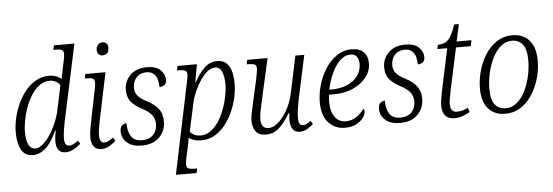

<svg xmlns="http://www.w3.org/2000/svg" viewBox="-58 -947 3962 1375"><g transform="rotate(-5 1923.0 -260.0)"><path d="M149 10Q91 10 65 -37Q39 -84 39 -162Q39 -209 50.5 -262Q62 -315 85 -365.5Q108 -416 141 -456.5Q174 -497 217 -521.5Q260 -546 311 -546Q338 -546 360.5 -538Q383 -530 400 -515Q403 -531 406.5 -549.5Q410 -568 413 -582L425 -639Q433 -675 433 -692Q433 -714 419.5 -721Q406 -728 380 -728H359L366 -760H513L395 -209Q390 -183 384.5 -148.5Q379 -114 379 -91Q379 -35 411 -35Q441 -35 477 -65L492 -42Q472 -22 442.5 -6Q413 10 382 10Q316 10 316 -76Q316 -90 318.5 -109.5Q321 -129 326 -150H321Q283 -67 240 -28.5Q197 10 149 10ZM169 -35Q194 -35 222 -58Q250 -81 275.5 -119.5Q301 -158 321 -205Q341 -252 351 -300L387 -470Q376 -490 355.5 -500Q335 -510 312 -510Q273 -510 240.5 -486.5Q208 -463 182.5 -424Q157 -385 140 -338.5Q123 -292 114 -245.5Q105 -199 105 -160Q105 -94 123 -64.5Q141 -35 169 -35Z M709 -658Q691 -658 679.5 -668Q668 -678 668 -699Q668 -723 680.5 -737Q693 -751 713 -751Q730 -751 741.5 -741Q753 -731 753 -710Q753 -681 739 -669.5Q725 -658 709 -658ZM640 10Q605 10 586.5 -14.5Q568 -39 568 -80Q568 -108 575 -147.5Q582 -187 589 -221L631 -426Q633 -437 634.5 -448Q636 -459 636 -467Q636 -491 623.5 -497.5Q611 -504 581 -504H566L572 -536H717L648 -206Q642 -180 636.5 -146Q631 -112 631 -90Q631 -35 665 -35Q680 -35 696 -43.5Q712 -52 730 -65L745 -41Q725 -22 697.5 -6Q670 10 640 10Z M929 10Q863 10 825.5 -22.5Q788 -55 788 -104Q788 -136 804 -147.5Q820 -159 835 -159Q834 -103 857 -65.5Q880 -28 936 -28Q987 -28 1016 -57.5Q1045 -87 1045 -136Q1045 -172 1024.5 -199.5Q1004 -227 956 -252Q906 -278 878.5 -310Q851 -342 851 -396Q851 -460 895.5 -503Q940 -546 1014 -546Q1082 -546 1113 -514.5Q1144 -483 1144 -445Q1144 -421 1130.5 -409Q1117 -397 1093 -397Q1093 -425 1086 -451Q1079 -477 1060 -493.5Q1041 -510 1008 -510Q964 -510 937 -481Q910 -452 910 -407Q910 -372 931 -348Q952 -324 996 -302Q1047 -276 1075 -240.5Q1103 -205 1103 -150Q1103 -82 1058 -36Q1013 10 929 10Z M1290 -406Q1300 -449 1300 -469Q1300 -491 1285.5 -497.5Q1271 -504 1241 -504H1227L1235 -536H1374L1351 -406H1354Q1385 -465 1425 -505.5Q1465 -546 1522 -546Q1576 -546 1603.5 -502Q1631 -458 1631 -374Q1631 -329 1620 -277Q1609 -225 1586.5 -174.5Q1564 -124 1531 -82Q1498 -40 1454.5 -15Q1411 10 1356 10Q1330 10 1307.5 3Q1285 -4 1269 -16Q1268 -6 1266 7Q1264 20 1261 33L1243 113Q1241 125 1237.5 142.5Q1234 160 1234 173Q1234 195 1248.5 201.5Q1263 208 1294 208H1311L1304 240H1155ZM1357 -25Q1395 -25 1427.5 -48Q1460 -71 1485.5 -109.5Q1511 -148 1528.5 -194Q1546 -240 1555.5 -287Q1565 -334 1565 -374Q1565 -429 1550.5 -465Q1536 -501 1501 -501Q1471 -501 1442.5 -476.5Q1414 -452 1390 -414Q1366 -376 1348.5 -335.5Q1331 -295 1325 -262L1281 -60Q1290 -46 1310 -35.5Q1330 -25 1357 -25Z M2066 10Q2031 10 2015 -16Q1999 -42 1999 -80Q1999 -99 2003 -129H1998Q1960 -66 1920 -28.5Q1880 9 1823 9Q1771 9 1749.5 -22.5Q1728 -54 1728 -97Q1728 -121 1734.5 -153.5Q1741 -186 1748 -215L1789 -398Q1793 -419 1796.5 -439.5Q1800 -460 1800 -469Q1800 -491 1786 -497.5Q1772 -504 1742 -504H1729L1736 -536H1882L1813 -228Q1806 -198 1799 -162Q1792 -126 1792 -104Q1792 -74 1804.5 -55Q1817 -36 1846 -36Q1875 -36 1903.5 -57Q1932 -78 1956.5 -112Q1981 -146 1999 -186.5Q2017 -227 2025 -267L2082 -536H2146L2076 -210Q2070 -179 2065.5 -146.5Q2061 -114 2061 -91Q2061 -35 2092 -35Q2106 -35 2120 -42Q2134 -49 2149 -61L2165 -38Q2147 -20 2121.5 -5Q2096 10 2066 10Z M2391 10Q2322 10 2274.5 -39.5Q2227 -89 2227 -189Q2227 -246 2244.5 -308Q2262 -370 2295.5 -424Q2329 -478 2377.5 -512Q2426 -546 2488 -546Q2542 -546 2572 -517Q2602 -488 2602 -436Q2602 -381 2566.5 -335.5Q2531 -290 2470.5 -263Q2410 -236 2334 -236H2297Q2296 -226 2295 -211.5Q2294 -197 2294 -186Q2294 -115 2323 -75.5Q2352 -36 2401 -36Q2445 -36 2479 -59.5Q2513 -83 2533 -113Q2541 -109 2541 -95Q2541 -74 2524 -50Q2507 -26 2474 -8Q2441 10 2391 10ZM2323 -272Q2383 -272 2431 -292.5Q2479 -313 2507 -350Q2535 -387 2535 -436Q2535 -509 2474 -509Q2442 -509 2414.5 -488.5Q2387 -468 2365 -433.5Q2343 -399 2327 -357Q2311 -315 2303 -272Z M2786 10Q2720 10 2682.5 -22.5Q2645 -55 2645 -104Q2645 -136 2661 -147.5Q2677 -159 2692 -159Q2691 -103 2714 -65.5Q2737 -28 2793 -28Q2844 -28 2873 -57.5Q2902 -87 2902 -136Q2902 -172 2881.5 -199.5Q2861 -227 2813 -252Q2763 -278 2735.5 -310Q2708 -342 2708 -396Q2708 -460 2752.5 -503Q2797 -546 2871 -546Q2939 -546 2970 -514.5Q3001 -483 3001 -445Q3001 -421 2987.5 -409Q2974 -397 2950 -397Q2950 -425 2943 -451Q2936 -477 2917 -493.5Q2898 -510 2865 -510Q2821 -510 2794 -481Q2767 -452 2767 -407Q2767 -372 2788 -348Q2809 -324 2853 -302Q2904 -276 2932 -240.5Q2960 -205 2960 -150Q2960 -82 2915 -36Q2870 10 2786 10Z M3180 10Q3134 10 3112.5 -16Q3091 -42 3091 -87Q3091 -107 3095 -132Q3099 -157 3105 -189L3170 -494H3099L3105 -524Q3135 -524 3157.5 -535Q3180 -546 3198 -575Q3216 -604 3234 -659H3268L3241 -536H3348L3339 -494H3233L3168 -191Q3160 -154 3156.5 -130.5Q3153 -107 3153 -91Q3153 -35 3200 -35Q3220 -35 3240.5 -40.5Q3261 -46 3279 -56L3290 -25Q3264 -9 3236 0.5Q3208 10 3180 10Z M3543 10Q3468 10 3423 -39.5Q3378 -89 3378 -188Q3378 -245 3394.5 -307.5Q3411 -370 3444.5 -424.5Q3478 -479 3528 -512.5Q3578 -546 3645 -546Q3690 -546 3727 -525.5Q3764 -505 3786 -461.5Q3808 -418 3808 -347Q3808 -304 3798 -255.5Q3788 -207 3767 -160Q3746 -113 3714.5 -74.5Q3683 -36 3640 -13Q3597 10 3543 10ZM3550 -29Q3589 -29 3620 -50.5Q3651 -72 3674 -108Q3697 -144 3712 -187.5Q3727 -231 3734 -275Q3741 -319 3741 -356Q3741 -436 3713 -471.5Q3685 -507 3636 -507Q3589 -507 3553 -475Q3517 -443 3493 -392.5Q3469 -342 3457 -285Q3445 -228 3445 -178Q3445 -96 3474 -62.5Q3503 -29 3550 -29Z"/></g></svg>

Font: Noto Serif SemiCondensed Light
Style: Italic
Weight: 300
Width: 4
Italic angle: -12°
Designer: Monotype Design Team
Foundry: Monotype Imaging Inc.
Version: Version 2.013; ttfautohint (v1.8.4.7-5d5b)